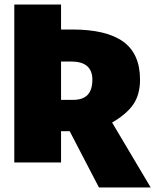

<svg xmlns="http://www.w3.org/2000/svg" viewBox="-20 -716 684 846"><path d="M287 -138H249V0H43V-696H249V-586H298Q449 -586 523 -532.5Q597 -479 597 -365Q597 -300 568 -257Q539 -214 474 -176L644 110H416ZM249 -276H303Q345 -276 366 -298Q387 -320 387 -365Q387 -445 293 -445H249Z"/></svg>

Font: FiraGO Heavy
Style: Regular
Weight: 900
Designer: bBox Type
Foundry: bBox Type GmbH
Version: Version 1.001